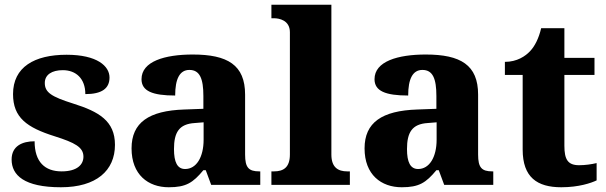

<svg xmlns="http://www.w3.org/2000/svg" viewBox="-20 -780 2556 810"><path d="M237 10C386 10 465 -60 465 -169C465 -270 397 -309 289 -343C197 -372 169 -390 169 -430C169 -465 199 -484 245 -484C300 -484 340 -449 340 -383C410 -383 442 -407 442 -453C442 -501 390 -549 261 -549C125 -549 35 -497 35 -383C35 -284 93 -242 211 -205C296 -178 332 -159 332 -119C332 -86 306 -57 240 -57C170 -57 126 -96 126 -184C74 -184 29 -164 29 -107C29 -41 82 10 237 10Z M692 10C765 10 794 -9 838 -62H848L871 0H1078V-57H1074C1029 -57 1014 -73 1014 -128V-381C1014 -506 940 -550 793 -550C675 -550 577 -521 577 -446C577 -396 623 -377 719 -377C719 -447 738 -485 779 -485C823 -485 838 -448 838 -375V-321L757 -318C608 -313 535 -263 535 -154C535 -43 605 10 692 10ZM761 -67C728 -67 714 -96 714 -151C714 -221 735 -257 802 -261L839 -264V-191C839 -116 808 -67 761 -67Z M1125 0H1456V-57H1445C1407 -57 1378 -73 1378 -128V-760H1125V-703H1136C1157 -703 1203 -695 1203 -644V-128C1203 -73 1175 -57 1136 -57H1125Z M1675 10C1748 10 1777 -9 1821 -62H1831L1854 0H2061V-57H2057C2012 -57 1997 -73 1997 -128V-381C1997 -506 1923 -550 1776 -550C1658 -550 1560 -521 1560 -446C1560 -396 1606 -377 1702 -377C1702 -447 1721 -485 1762 -485C1806 -485 1821 -448 1821 -375V-321L1740 -318C1591 -313 1518 -263 1518 -154C1518 -43 1588 10 1675 10ZM1744 -67C1711 -67 1697 -96 1697 -151C1697 -221 1718 -257 1785 -261L1822 -264V-191C1822 -116 1791 -67 1744 -67Z M2348 10C2422 10 2474 -8 2497 -19V-92C2476 -87 2449 -83 2423 -83C2375 -83 2361 -108 2361 -165V-464H2488V-536H2361V-661H2263C2253 -618 2236 -585 2217 -565C2197 -543 2161 -519 2110 -519V-464H2185V-149C2185 -32 2246 10 2348 10Z"/></svg>

Font: Noto Serif Myanmar ExtraBold
Style: Regular
Weight: 800
Designer: Ben Mitchell and the Monotype Design Team
Foundry: Monotype Imaging Inc.
Version: Version 2.106